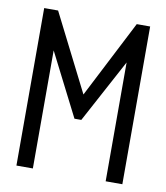

<svg xmlns="http://www.w3.org/2000/svg" viewBox="-74 -686 647 748"><g transform="rotate(10 250.0 -312.0)"><path d="M41 -623H96L250 -318L407 -624H460V0H394V-470L259 -219H232L106 -467V0H41Z"/></g></svg>

Font: Vazir Code
Style: Code
Weight: 400
Foundry: DejaVu fonts team - Redesigned by Saber Rastikerdar
Version: Version 1.1.2